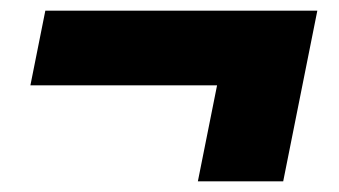

<svg xmlns="http://www.w3.org/2000/svg" viewBox="-20 -469 635 360"><path d="M575 -449 511 -129H351L387 -309H37L65 -449Z"/></svg>

Font: Gontserrat Black
Style: Italic
Weight: 900
Italic angle: -11.3°
Designer: Julieta Ulanovsky
Foundry: Julieta Ulanovsky
Version: Version 6.001